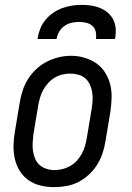

<svg xmlns="http://www.w3.org/2000/svg" viewBox="-20 -760 540 788"><path d="M202 8Q174 8 146.5 1.5Q119 -5 97.5 -20Q76 -35 61.5 -58Q47 -81 41 -107.5Q35 -134 35.5 -162.5Q36 -191 41 -219L61 -339Q65 -364 73 -388.5Q81 -413 95 -435.5Q109 -458 129 -476.5Q149 -495 172.5 -507Q196 -519 221 -525Q246 -531 272 -531Q300 -531 327 -523Q354 -515 375.5 -500Q397 -485 411.5 -462Q426 -439 432.5 -412.5Q439 -386 438 -357.5Q437 -329 433 -301L413 -181Q409 -156 401 -131.5Q393 -107 379 -84.5Q365 -62 345 -43.5Q325 -25 301.5 -13Q278 -1 252.5 3.5Q227 8 202 8ZM204 -62Q220 -62 236.5 -66Q253 -70 268 -78.5Q283 -87 295 -100Q307 -113 315.5 -128.5Q324 -144 328.5 -160Q333 -176 336 -192L356 -312Q359 -329 360 -346.5Q361 -364 358.5 -380.5Q356 -397 349 -412.5Q342 -428 330 -438.5Q318 -449 301.5 -453.5Q285 -458 268 -458Q251 -458 235 -454Q219 -450 204 -441Q189 -432 177.5 -419Q166 -406 157.5 -391Q149 -376 144.5 -360Q140 -344 137 -328L117 -208Q115 -191 114 -173.5Q113 -156 115.5 -139.5Q118 -123 124.5 -108Q131 -93 143 -82.5Q155 -72 171 -67Q187 -62 204 -62ZM134 -600Q137 -621 144.5 -640.5Q152 -660 165.5 -677Q179 -694 197 -706.5Q215 -719 235 -726.5Q255 -734 275.5 -737Q296 -740 316 -740Q336 -740 355.5 -737Q375 -734 392.5 -726.5Q410 -719 424 -706.5Q438 -694 446 -677Q454 -660 455 -640Q456 -620 452 -600H374Q376 -615 373 -629.5Q370 -644 359.5 -653.5Q349 -663 334.5 -666.5Q320 -670 305 -670Q289 -670 273.5 -666.5Q258 -663 244.5 -653.5Q231 -644 223 -630Q215 -616 212 -600Z"/></svg>

Font: Iosevka Gothic
Style: Italic
Weight: 400
Italic angle: -9°
Monospace: yes
Designer: Belleve Invis
Foundry: Belleve Invis
Version: Version 15.5.1; ttfautohint (v1.8.4)